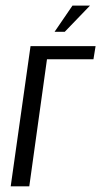

<svg xmlns="http://www.w3.org/2000/svg" viewBox="-20 -658 357 678"><path d="M17.8 0 87.8 -495H317.5L310 -448.8H145.9L83.4 0ZM172.7 -545.7 235.9 -638.2H297.8L208.7 -545.7Z"/></svg>

Font: Alumni Sans SC Thin
Style: Italic
Weight: 100
Italic angle: -8°
Designer: Robert E. Leuschke
Foundry: Robert E. Leuschke
Version: Version 1.016